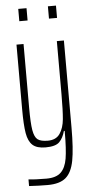

<svg xmlns="http://www.w3.org/2000/svg" viewBox="-59 -719 447 948"><g transform="rotate(-5 164.0 -245.5)"><path d="M46 191V158Q78 162 135 162Q183 162 206.5 139.5Q230 117 237.5 71.5Q245 26 245 -60V-65H241Q232 -31 213 -11.5Q194 8 144 8Q101 8 80 -11Q59 -30 52 -71Q45 -112 45 -190V-510H80V-195Q80 -118 86 -83Q92 -48 107.5 -36Q123 -24 158 -24Q199 -24 218 -52Q237 -80 241 -123.5Q245 -167 245 -246V-510H280V-79Q280 28 269 85.5Q258 143 228 168.5Q198 194 138 194Q95 194 46 191ZM69 -624V-685H110V-624ZM216 -624V-685H256V-624Z"/></g></svg>

Font: Saira Ultra Condensed Thin
Style: Regular
Weight: 100
Width: 1
Designer: Hector Gatti with collaboration of the Omnibus-Type team
Foundry: Omnibus-Type
Version: Version 1.001; ttfautohint (v1.8)